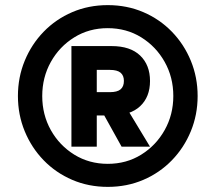

<svg xmlns="http://www.w3.org/2000/svg" viewBox="-20 -720 842 750"><path d="M401 10Q326 10 262 -17.5Q198 -45 150.5 -94Q103 -143 76.5 -207.5Q50 -272 50 -345Q50 -418 76.5 -482.5Q103 -547 150.5 -596Q198 -645 262 -672.5Q326 -700 401 -700Q476 -700 540 -672.5Q604 -645 651.5 -596Q699 -547 725.5 -482.5Q752 -418 752 -345Q752 -272 725.5 -207.5Q699 -143 651.5 -94Q604 -45 540 -17.5Q476 10 401 10ZM401 -80Q474 -80 531.8 -116Q589.7 -152 623.3 -212.1Q657 -272.2 657 -345.1Q657 -418 623.3 -478.1Q589.7 -538.1 531.8 -574.1Q474 -610 400.5 -610Q328 -610 270 -574Q212 -538 178.5 -477.9Q145 -417.8 145 -344.9Q145 -272 178.5 -211.9Q212.1 -151.9 270.2 -115.9Q328.3 -80 401 -80ZM259 -147V-540H358V-147ZM455 -147 365 -309H468L566 -147ZM303 -269V-360H409Q438 -360 451 -371Q464 -382 464 -404Q464 -425 451 -436Q438 -447 409 -447H303V-540H416Q489 -540 527.5 -503Q566 -466 566 -403.7Q566 -341.4 527.5 -305.2Q489 -269 416 -269Z"/></svg>

Font: Radio Canada Big
Style: Regular
Weight: 400
Designer: Étienne Aubert Bonn
Foundry: Coppers and Brasses
Version: Version 1.001